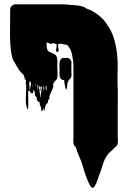

<svg xmlns="http://www.w3.org/2000/svg" viewBox="-20 -592 640 928"><path d="M550 80Q550 87 550 93.5Q550 100 548 106L545 111Q542 116 537 119L531 124Q530 126 526 130L511 144Q504 149 500 156Q496 161 492.5 167Q489 173 486 179Q478 198 472 218.5Q466 239 459 256L450 282Q448 288 445 294.5Q442 301 438 307Q436 312 431 315H430Q429 316 426 316Q422 315 418 309Q416 307 416 305Q413 301 411 296.5Q409 292 407 288Q407 287 406.5 287Q406 287 406 286L397 263Q390 246 384.5 225.5Q379 205 372 186Q371 184 370 181.5Q369 179 368 177Q364 167 360 157.5Q356 148 352 138Q350 132 350 129Q349 128 349 127Q349 126 348 125Q347 123 347 121.5Q347 120 346 119L340 113Q338 111 337 107.5Q336 104 335 101Q334 91 334.5 80.5Q335 70 335 60V-275Q335 -295 328.5 -327Q322 -359 304 -375Q301 -376 297 -376Q293 -376 290 -377Q287 -378 283.5 -379Q280 -380 276 -381L269 -380Q268 -379 265 -379Q261 -379 261 -379Q260 -373 261.5 -364Q263 -355 263.5 -348Q264 -341 257 -341Q251 -342 251 -348.5Q251 -355 253 -364Q255 -373 253 -379Q253 -380 252 -379.5Q251 -379 250 -380Q248 -380 246 -380.5Q244 -381 242 -382Q241 -382 239 -384Q235 -383 232 -381.5Q229 -380 225 -380Q221 -381 217 -383Q213 -385 208 -386Q207 -387 205 -387V-380Q205 -368 207.5 -356.5Q210 -345 219 -341L240 -332Q243 -331 247 -327Q251 -325 254 -318Q255 -317 255 -315Q255 -313 256 -311Q256 -310 256.5 -308Q257 -306 257 -304Q258 -300 257.5 -294Q257 -288 257 -283V-266Q258 -257 258 -247.5Q258 -238 258 -229V-221Q258 -218 256 -214V-213Q255 -209 251 -205L249 -203Q247 -201 247 -201Q246 -200 245 -199Q244 -198 242 -196Q237 -186 236 -183Q236 -182 236.5 -181Q237 -180 237 -179Q238 -179 238 -176Q238 -175 237.5 -173.5Q237 -172 237 -170L234 -163Q233 -160 232 -157Q231 -154 229 -151L223 -138Q221 -134 221 -133Q220 -132 220 -131Q222 -133 223.5 -137Q225 -141 223 -136Q223 -136 223 -136Q223 -136 223 -136L220 -130Q219 -128 219 -126L218 -125Q222 -114 213 -109Q212 -105 212 -100.5Q212 -96 209 -94Q207 -90 205 -88Q204 -87 203 -87Q202 -87 201 -86Q200 -82 199.5 -78.5Q199 -75 197 -71Q196 -67 195.5 -60.5Q195 -54 193 -57Q191 -61 190.5 -65.5Q190 -70 190 -74Q189 -70 188.5 -66.5Q188 -63 186 -60Q185 -58 183.5 -55.5Q182 -53 181 -54Q179 -59 179 -65Q179 -71 177 -78Q177 -78 175 -80Q174 -82 173.5 -84Q173 -86 172 -88Q172 -91 171.5 -94Q171 -97 172 -100Q171 -99 170 -99Q165 -98 161.5 -104Q158 -110 157 -114V-123Q154 -123 152 -127Q149 -131 148.5 -137Q148 -143 148 -149Q144 -151 140 -160Q144 -139 133 -141Q125 -144 125 -153.5Q125 -163 128 -174.5Q131 -186 129 -195Q129 -196 128 -196Q127 -196 126 -197Q125 -197 123.5 -198.5Q122 -200 122 -199Q121 -191 122.5 -177.5Q124 -164 124 -155.5Q124 -147 116 -153Q116 -132 116.5 -107.5Q117 -83 116 -70Q115 -57 111 -69Q104 -86 105 -118.5Q106 -151 107 -179Q103 -185 105 -194.5Q107 -204 105 -213Q104 -211 103.5 -207Q103 -203 101 -204Q101 -204 98.5 -216Q96 -228 95 -229Q93 -232 90 -234Q90 -235 89.5 -235Q89 -235 89 -235L75 -250Q71 -254 68 -261Q64 -267 59.5 -274Q55 -281 52 -288Q43 -298 38 -319Q33 -340 31 -365Q30 -372 29.5 -379.5Q29 -387 29 -394Q28 -425 28.5 -452Q29 -479 29 -489V-528Q29 -534 29 -540.5Q29 -547 30 -553Q31 -558 36 -563Q40 -567 48 -570Q53 -572 58 -571.5Q63 -571 68 -571H279Q304 -571 326 -568Q340 -567 355 -565.5Q370 -564 383 -559Q388 -558 391 -555.5Q394 -553 395 -552Q404 -549 415 -544Q417 -543 420 -542Q423 -541 425 -539L431 -536Q433 -534 437 -532L449 -524Q450 -523 451 -522.5Q452 -522 453 -521Q455 -519 458 -517Q461 -515 463 -513Q470 -507 476.5 -500.5Q483 -494 488 -487Q490 -485 492 -481Q520 -445 532.5 -400.5Q545 -356 548 -306Q550 -269 548 -230V-179Q550 -160 549.5 -136Q549 -112 549 -91V65Q549 69 549 72.5Q549 76 550 80ZM325 -243Q325 -238 325.5 -232.5Q326 -227 325 -222Q323 -214 317 -209Q316 -209 314 -207Q309 -200 311.5 -201.5Q314 -203 307 -195Q307 -195 306.5 -192.5Q306 -190 306 -191Q305 -186 305 -180.5Q305 -175 304 -170Q304 -169 303.5 -168Q303 -167 303 -165Q303 -163 301 -161Q301 -160 300 -160Q297 -160 297 -165Q295 -169 295 -171Q294 -177 293 -183.5Q292 -190 291 -196L290 -205H285L278 -208Q268 -215 268 -228Q267 -233 267.5 -239Q268 -245 268 -251Q268 -260 267.5 -270Q267 -280 268 -290Q268 -298 273 -305Q275 -307 277 -308.5Q279 -310 282 -311Q284 -312 285 -312Q286 -312 293 -312H308Q310 -311 311 -311Q312 -311 313 -310Q319 -307 322 -301Q324 -299 324 -298Q326 -294 325.5 -288.5Q325 -283 325 -278ZM153 -173Q155 -182 152 -188Q151 -187 151.5 -183Q152 -179 152 -179Q152 -177 152.5 -175.5Q153 -174 153 -172ZM162 -183Q160 -183 160 -183Q160 -182 161 -174Q162 -166 163 -155Q164 -161 164.5 -166.5Q165 -172 164 -176Q163 -177 163 -179Q163 -180 162.5 -181Q162 -182 162 -183ZM138 -181Q137 -182 137 -183Q137 -180 137.5 -177Q138 -174 138 -171Q139 -172 139 -174Q138 -177 138 -181ZM174 -119Q175 -121 175 -122.5Q175 -124 176 -125Q176 -129 176.5 -133Q177 -137 178 -141Q179 -144 180 -151.5Q181 -159 182 -166V-173Q180 -176 178 -174L175 -168H174Q173 -171 168 -180Q167 -180 167 -177Q168 -177 168 -176.5Q168 -176 168 -176Q168 -176 168.5 -171Q169 -166 169 -161Q171 -151 172.5 -142Q174 -133 174 -119ZM204 -177Q203 -177 202.5 -176.5Q202 -176 201 -176V-167Q201 -163 201.5 -159.5Q202 -156 203 -151Q206 -168 205 -176Q204 -176 204 -176.5Q204 -177 204 -177ZM190 -173Q189 -165 192 -150Q193 -156 193.5 -162.5Q194 -169 193 -173Q193 -175 190.5 -173.5Q188 -172 190 -173ZM172 -154Q170 -156 172 -160.5Q174 -165 175 -168L176 -161Q177 -156 175.5 -154Q174 -152 172 -154Z"/></svg>

Font: Rubik Wet Paint
Style: Regular
Weight: 400
Designer: Hubert and Fischer, NaN
Foundry: Hubert and Fischer, NaN
Version: Version 2.200